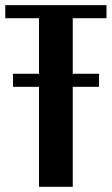

<svg xmlns="http://www.w3.org/2000/svg" viewBox="-30 -719 430 739"><path d="M379.9 -699.2V-648.9H250V-435.1H351.1V-384.8H250V0H120.1V-384.8H20V-435.1H120.1V-648.9H-9.8V-699.2Z"/></svg>

Font: Moniqa Black Paragraph
Style: Regular
Weight: 900
Designer: Rajesh Rajput
Foundry: Rajesh Rajput
Version: Version 1.000